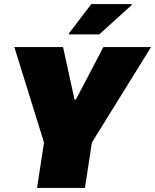

<svg xmlns="http://www.w3.org/2000/svg" viewBox="-20 -918 758 938"><path d="M50 0ZM161 0 195 -222 50 -688H288L344 -432H351L485 -688H718L429 -222L395 0ZM317 -750V-755L426 -898H624L623 -893L465 -750Z"/></svg>

Font: Azeri Sans Black
Style: Italic
Weight: 900
Designer: Hector Gatti & Omnibus-Type (original fonts) / Cristiano Sobral (main changes and remastering)
Foundry: Omnibus-Type
Version: Version 0.07;August 21, 2020;FontCreator 13.0.0.2681 64-bit;